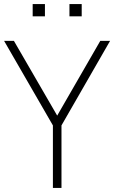

<svg xmlns="http://www.w3.org/2000/svg" viewBox="-20 -920 559 940"><path d="M320 -840V-900H380V-840ZM140 -840V-900H200V-840ZM239 0V-306L0 -720H48L260 -354L471 -720H519L281 -306V0Z"/></svg>

Font: Vela Sans GX ExtLt
Style: Regular
Weight: 200
Designer: Principal design: Mikhail Sharanda - project Manrope.
Design modification: Ravid Balaliev
Foundry: Mikhail Sharanda
Version: Version 1.001